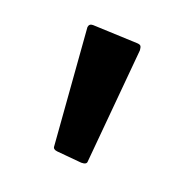

<svg xmlns="http://www.w3.org/2000/svg" viewBox="-65 -912 380 393"><g transform="rotate(20 125.0 -715.5)"><path d="M66.4 -844.2Q67.4 -852.1 75.7 -852.1L173.8 -848.1Q179.7 -847.7 181.4 -845.2Q183.1 -842.8 183.6 -836.4L161.1 -585.9Q161.1 -579.1 149.4 -579.1L95.2 -584Q85.9 -585 85.9 -591.8Z"/></g></svg>

Font: Wellfleet
Style: Regular
Weight: 400
Designer: Riccardo De Franceschi
Foundry: Riccardo De Franceschi
Version: Version 1.002